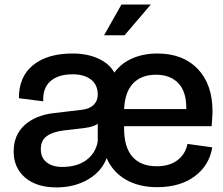

<svg xmlns="http://www.w3.org/2000/svg" viewBox="-20 -813 981 843"><path d="M437 -658.2 513.2 -793H642.1L526.9 -658.2ZM40 -147.9Q40 -219.2 86.7 -262.5Q133.3 -305.7 211.9 -315.9L340.8 -331.1Q372.6 -335 390.9 -352.5Q409.2 -370.1 409.2 -397.9Q409.2 -440.9 379.2 -463.9Q349.1 -486.8 298.8 -486.8Q235.8 -486.8 201.4 -456.5Q167 -426.3 169.9 -368.2L63 -381.8Q62.5 -476.1 125.2 -527.1Q188 -578.1 298.8 -578.1Q363.3 -578.1 412.1 -555.7Q460.9 -533.2 481.9 -494.1Q512.7 -536.1 561.8 -557.1Q610.8 -578.1 670.9 -578.1Q783.2 -578.1 848.1 -510.5Q913.1 -442.9 913.1 -323.2Q913.1 -307.6 909.2 -258.8H524.9Q522.9 -170.4 559.8 -126.7Q596.7 -83 668 -83Q724.6 -83 759.5 -109.9Q794.4 -136.7 803.2 -181.2L912.1 -166Q898.4 -85.4 834 -38.3Q769.5 8.8 669.9 8.8Q589.4 8.8 531.7 -24.9Q474.1 -58.6 448.2 -119.1Q427.2 -61 367.4 -25.6Q307.6 9.8 228 9.8Q140.6 9.8 90.3 -33.2Q40 -76.2 40 -147.9ZM524.9 -334H797.9Q799.3 -408.7 763.9 -446.8Q728.5 -484.9 665 -484.9Q600.6 -484.9 564.5 -447Q528.3 -409.2 524.9 -334ZM159.2 -158.2Q159.2 -120.6 184.6 -100.3Q210 -80.1 252.9 -80.1Q318.8 -80.1 359.4 -110.4Q399.9 -140.6 409.2 -191.9V-270Q394 -256.8 351.1 -251L258.8 -240.2Q210.9 -233.9 185.1 -215.1Q159.2 -196.3 159.2 -158.2Z"/></svg>

Font: BDO Grotesk Medium
Style: Regular
Weight: 500
Designer: Deni Anggara
Foundry: Lokal Container
Version: Version 2.000